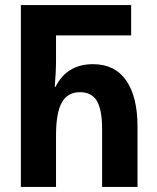

<svg xmlns="http://www.w3.org/2000/svg" viewBox="-20 -734 618 754"><path d="M62 -714H495V-595H200V-499Q200 -451 195 -393H198Q243 -482 345 -482Q431 -482 475.5 -418Q520 -354 520 -237V0H381V-227Q381 -303 360.5 -337.5Q340 -372 294 -372Q246 -372 223 -332Q200 -292 200 -201V0H62Z"/></svg>

Font: Noto Sans Georgian Bold Cond
Style: Regular
Weight: 700
Width: 3
Designer: Monotype Design team
Foundry: Monotype Imaging Inc.
Version: Version 1.000